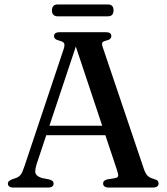

<svg xmlns="http://www.w3.org/2000/svg" viewBox="-20 -845 754 865"><path d="M173.5 -278.5H472L475 -236H168.5ZM221.5 -18Q221.5 -10 215.5 -5Q209.5 0 196 0H41Q28 0 21.8 -4.8Q15.5 -9.5 15.5 -18Q15.5 -24 19.5 -28.2Q23.5 -32.5 34 -37L53.5 -43.5Q67.5 -49.5 74.8 -60.2Q82 -71 91 -98.5L266.5 -623Q272.5 -641 269.2 -649Q266 -657 248.5 -661.5Q234.5 -665 229 -670Q223.5 -675 223.5 -682.5Q223.5 -691 229.8 -695.5Q236 -700 249 -700H456.5Q469.5 -700 475.5 -695.5Q481.5 -691 481.5 -682.5Q481.5 -675 476.2 -670Q471 -665 458 -662Q443.5 -658.5 440.8 -652.5Q438 -646.5 443 -632L628 -84.5Q635 -64 644.2 -54Q653.5 -44 671.5 -39.5Q685 -35.5 689.8 -30.8Q694.5 -26 694.5 -18Q694.5 -10 688 -5Q681.5 0 668.5 0H470Q457 0 450.8 -5Q444.5 -10 444.5 -18Q444.5 -25.5 449.2 -30Q454 -34.5 464 -37L499 -42.5Q512 -45.5 512.5 -53.8Q513 -62 506.5 -80.5L315.5 -653.5L330 -660.5L144.5 -104Q139 -85.5 138.8 -74Q138.5 -62.5 146 -55.2Q153.5 -48 168.5 -43L202 -36.5Q212 -33.5 216.8 -29.5Q221.5 -25.5 221.5 -18ZM214 -798Q214 -811.5 220.8 -818.2Q227.5 -825 239.5 -825H466Q478.5 -825 485 -818.5Q491.5 -812 491.5 -798.5Q491.5 -785 485 -778.2Q478.5 -771.5 466 -771.5H239.5Q227.5 -771.5 220.8 -778.2Q214 -785 214 -798Z"/></svg>

Font: Fraunces 11pt
Style: Regular
Weight: 400
Version: Version 1.000;[b76b70a41]